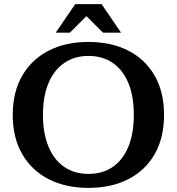

<svg xmlns="http://www.w3.org/2000/svg" viewBox="-20 -900 860 934"><path d="M410 14Q300 14 217.5 -28Q135 -70 88.5 -149.5Q42 -229 42 -341Q42 -453 88.5 -532.5Q135 -612 217.5 -654Q300 -696 410 -696Q521 -696 603.5 -654Q686 -612 732 -532.5Q778 -453 778 -341Q778 -229 732 -149.5Q686 -70 603.5 -28Q521 14 410 14ZM410 -54Q479 -54 528.5 -88Q578 -122 604.5 -186.5Q631 -251 631 -341Q631 -432 604.5 -496Q578 -560 528.5 -594Q479 -628 410 -628Q343 -628 293 -594Q243 -560 216 -496Q189 -432 189 -341Q189 -251 216 -186.5Q243 -122 292.5 -88Q342 -54 410 -54ZM251 -741 346 -880H474L569 -741H481L373 -849H428L320 -741Z"/></svg>

Font: Montagu Slab 120pt Medium
Style: Regular
Weight: 500
Designer: Florian Karsten
Foundry: Florian Karsten
Version: Version 1.000